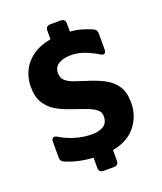

<svg xmlns="http://www.w3.org/2000/svg" viewBox="-154 -853 885 1049"><g transform="rotate(-20 288.5 -328.0)"><path d="M266 98Q238 98 238 71V12Q147 6 79 -24Q59 -31 59 -54V-147Q59 -163 68 -167.5Q77 -172 91 -164Q133 -138 181 -124.5Q229 -111 274 -111Q318 -111 343 -128Q368 -145 368 -182Q368 -209 345.5 -225Q323 -241 285.5 -254Q248 -267 203 -283Q164 -296 128.5 -317Q93 -338 70.5 -374Q48 -410 48 -470Q48 -517 68 -560Q88 -603 130.5 -634Q173 -665 238 -677V-727Q238 -754 266 -754H325Q352 -754 352 -727V-680Q388 -677 417.5 -668.5Q447 -660 477 -647Q497 -638 497 -616V-523Q497 -506 488 -501.5Q479 -497 465 -506Q433 -526 396.5 -540.5Q360 -555 321 -557Q275 -559 244 -542Q213 -525 213 -489Q213 -461 230 -445Q247 -429 276.5 -418.5Q306 -408 344 -396Q398 -380 441 -358Q484 -336 509 -299Q534 -262 534 -202Q534 -123 487 -65Q440 -7 352 9V71Q352 98 325 98Z"/></g></svg>

Font: Pitagon Sans
Style: Bold
Weight: 700
Designer: Travis Tran
Foundry: Pitagon
Version: Version 1.001; ttfautohint (v1.8.4.7-5d5b);gftools[0.9.26]